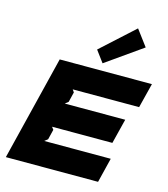

<svg xmlns="http://www.w3.org/2000/svg" viewBox="-162 -1311 1258 1436"><g transform="rotate(15 467.0 -593.0)"><path d="M818 -1063 537 -865 471 -954 726 -1186ZM734 0H20L220 -810H934L886 -619H372L386 -599L367 -521L342 -501H810L762 -309H295L310 -289L291 -211L266 -191H781Z"/></g></svg>

Font: TypoPRO Sinkin Sans
Style: 900 X Black Italic
Weight: 950
Italic angle: -112°
Designer: Keith Bates
Foundry: K-Type
Version: Sinkin Sans (version 1.0)  by Keith Bates   •   © 2014   www